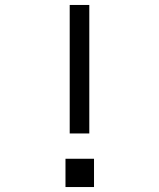

<svg xmlns="http://www.w3.org/2000/svg" viewBox="-20 -750 640 774"><path d="M261 -212V-730H340V-212ZM244 -110H359V4H244Z"/></svg>

Font: Tiny Light
Style: Regular
Weight: 300
Monospace: yes
Designer: Philipp Nurullin, Konstantin Bulenkov
Foundry: JetBrains
Version: Version 2.251; ttfautohint (v1.8.4.7-5d5b)